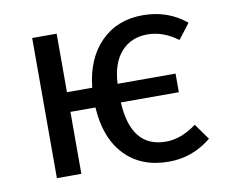

<svg xmlns="http://www.w3.org/2000/svg" viewBox="-66 -619 836 711"><g transform="rotate(-10 352.5 -263.5)"><path d="M517 -63Q574 -63 632 -106L675 -46Q604 12 515 12Q411 12 349.5 -52.5Q288 -117 281 -233H187V0H95V-527H187V-307H282Q293 -415 354.5 -477Q416 -539 512 -539Q607 -539 675 -482L631 -425Q576 -466 517 -466Q456 -466 418.5 -424.5Q381 -383 377 -305H595V-235H377Q386 -63 517 -63Z"/></g></svg>

Font: Fira Sans
Style: Regular
Weight: 400
Designer: Carrois Corporate & Edenspiekermann AG
Foundry: Carrois Corporate GbR & Edenspiekermann AG
Version: Version 4.106;PS 004.106;hotconv 1.0.70;makeotf.lib2.5.58329